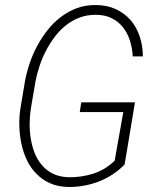

<svg xmlns="http://www.w3.org/2000/svg" viewBox="-20 -741 627 771"><path d="M480.5 -80.6 522 -330.1H306.2L300.3 -291H475.1L440.4 -95.7Q402.8 -59.1 354.5 -43.7Q306.2 -28.3 253.9 -29.3Q218.3 -30.8 192.1 -43.7Q166 -56.6 148.4 -78.1Q129.9 -99.1 119.1 -126.7Q108.4 -154.3 103.5 -185.1Q98.6 -214.8 99.1 -246.1Q99.6 -277.3 104 -305.7L122.6 -414.6Q128.4 -444.3 138.7 -475.8Q148.9 -507.3 164.6 -537.1Q179.7 -566.4 199.7 -593Q219.7 -619.6 244.6 -639.2Q269 -658.7 299.1 -670.2Q329.1 -681.6 363.8 -681.6Q400.9 -681.6 428 -668.2Q455.1 -654.8 473.6 -631.8Q491.7 -608.9 501.5 -578.6Q511.2 -548.3 513.2 -514.6H553.7Q553.7 -557.1 541 -594.7Q528.3 -632.3 504.4 -660.2Q480 -688 444.8 -704.3Q409.7 -720.7 364.7 -720.7Q323.7 -721.2 288.8 -708.3Q253.9 -695.3 224.6 -672.9Q194.8 -650.4 171.1 -620.4Q147.5 -590.3 129.4 -556.6Q110.8 -522 98.6 -485.4Q86.4 -448.7 80.1 -413.6L62 -305.7Q56.6 -271.5 57.6 -235.1Q58.6 -198.7 65.9 -164.1Q73.2 -129.4 87.9 -98.1Q102.5 -66.9 126 -43.5Q148.9 -19.5 180.4 -5.4Q211.9 8.8 252.9 9.8Q317.4 10.7 376.5 -12Q435.5 -34.7 480.5 -80.6Z"/></svg>

Font: Roboto Mono ExtraLight
Style: Italic
Weight: 250
Italic angle: -10°
Monospace: yes
Designer: Google
Version: Version 3.000